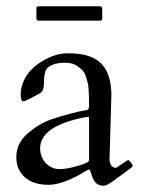

<svg xmlns="http://www.w3.org/2000/svg" viewBox="-20 -572 459 612"><path d="M95.9 -518.1V-541Q95.9 -549.6 97.8 -550.8Q99.6 -552 103.8 -552H296.9Q302.2 -552 304.1 -550Q305.9 -548.1 305.9 -542V-517.1Q305.9 -509.8 304.6 -507.9Q303.2 -506.1 296.9 -506.1H103.8Q98.6 -506.1 97.3 -508.2Q95.9 -510.3 95.9 -518.1ZM335 -268.1 329.1 -64Q329.1 -44.9 342.8 -38.3Q345.5 -37.1 348.6 -37.1Q351.8 -37.1 369.3 -49.6Q386.7 -62 388.7 -62Q390.6 -62 396.9 -54.3Q403.1 -46.6 403.1 -43.8Q403.1 -41 396.4 -35.9Q389.6 -30.8 374.6 -19.8Q359.6 -8.8 339.8 5.6Q320.1 20 311.3 20Q302.5 20 296.3 17.6Q290 15.1 286.4 11.8Q282.7 8.5 279.4 2.9Q276.1 -2.7 274.7 -6.6Q273.2 -10.5 271.1 -17.1Q269 -23.7 267.6 -27.8Q265.4 -34.4 257.1 -29.1Q182.9 17.1 134.5 17.1Q86.2 17.1 59.1 -7Q32 -31 32 -71Q32 -116 69.1 -147.5Q106 -178.7 144.5 -191.9Q206.1 -212.6 259 -221.9Q263.9 -222.9 263.9 -237.5Q263.9 -252.2 263.7 -261.7Q263.4 -271.2 262.5 -286.3Q261.5 -301.3 259.2 -309.9Q256.8 -318.6 253.1 -330Q249.3 -341.3 242.9 -347.8Q236.6 -354.2 228 -360.4Q212.2 -372.1 187.6 -372.1Q163.1 -372.1 146.4 -365.1Q129.6 -358.2 124.9 -345.3Q120.1 -332.5 120.1 -308.1Q120.1 -283.7 110.5 -277.1Q100.8 -270.5 79.8 -259.8Q58.8 -249 54.9 -249Q45.9 -249 45.9 -270.6Q45.9 -292.2 55.7 -314.1Q65.4 -335.9 81.5 -351.7Q97.7 -367.4 117.9 -378.9Q158.2 -402.1 194.7 -402.1Q231.2 -402.1 254.4 -395.8Q277.6 -389.4 292.7 -378.1Q307.9 -366.7 317.4 -349.6Q335 -318.4 335 -268.1ZM107.9 -99.1Q107.9 -83 114.9 -68.2Q121.8 -53.5 136.4 -43.2Q150.9 -33 169.3 -33Q187.7 -33 210.4 -38.6Q263.9 -51.8 263.9 -61V-191.9Q263.9 -200 261.6 -200Q259.3 -200 250.5 -198.2Q107.9 -170.4 107.9 -99.1Z"/></svg>

Font: Fanwood Text
Style: Regular
Weight: 400
Version: Version 1.1001